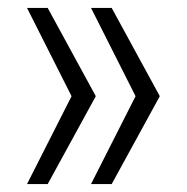

<svg xmlns="http://www.w3.org/2000/svg" viewBox="-20 -541 470 483"><path d="M261 -521 382 -299 261 -78H209L321 -299L209 -521ZM100 -521 221 -299 100 -78H48L160 -299L48 -521Z"/></svg>

Font: Mona Sans ExtraLight Light
Style: Regular
Weight: 300
Version: Version 2.000